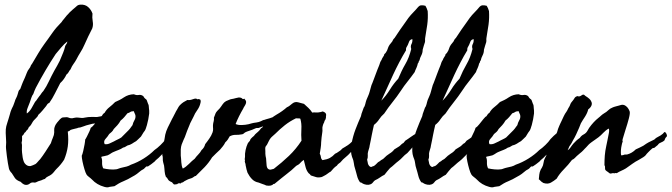

<svg xmlns="http://www.w3.org/2000/svg" viewBox="-20 -762 2869 820"><path d="M269.5 -200.2Q273.4 -164.1 269.5 -136.2Q265.6 -108.4 253.9 -80.1Q240.2 -58.6 221.7 -41Q218.8 -38.1 216.1 -34.9Q213.4 -31.7 210.9 -28.3Q206.1 -22 199.2 -16.6Q194.3 -12.7 184.6 -8.3Q177.2 -4.9 171.9 2Q168 2.9 164.6 4.4Q161.1 5.9 157.2 7.8Q147.5 10.3 143.1 12.2L133.8 16.6Q129.4 18.6 125 17.6Q121.6 16.6 116.2 17.6Q111.8 18.1 107.9 21.5Q104.5 24.4 99.6 26.4Q89.8 29.3 82 25.4Q74.2 21.5 68.4 14.6Q49.8 7.8 43.5 -2Q37.1 -11.7 30.3 -22.5Q20.5 -32.2 18.1 -42.5Q15.6 -52.7 13.7 -65.4Q11.2 -80.6 9.3 -95.7Q7.3 -110.8 5.9 -126Q4.9 -134.8 5.9 -144.5Q6.8 -154.3 5.9 -164.1Q4.9 -177.7 4.4 -194.3Q3.9 -210.9 6.8 -222.7Q9.3 -232.9 11.7 -239.3Q14.2 -246.1 16.6 -254.9Q20.5 -267.1 22.5 -274.9Q24.4 -283.7 28.3 -293Q29.3 -295.4 30.3 -297.6Q31.2 -299.8 32.2 -301.8Q33.2 -303.7 34.2 -305.7Q35.2 -307.6 36.1 -309.6Q37.6 -313 39.6 -318.8Q41.5 -324.7 43 -328.1Q44.9 -335.9 49.3 -343.8Q53.2 -351.1 55.7 -360.4Q57.6 -367.2 59.1 -372.1Q60.5 -377 66.4 -381.8L73.7 -401.4Q75.7 -406.2 77.6 -411.1Q79.6 -416 82 -420.9Q84.5 -425.8 86.4 -430.7Q88.4 -435.5 90.3 -440.4Q92.3 -445.3 94.2 -450.2Q96.2 -455.1 98.6 -460Q107.4 -472.2 108.9 -475.1L112.3 -483.4Q115.2 -487.3 117.2 -490.2Q119.1 -493.2 120.1 -495.1L143.6 -534.7Q149.4 -544.4 155.8 -554.2Q162.1 -564 168.9 -573.2Q177.7 -585.4 186.5 -597.4Q195.3 -609.4 203.6 -621.6Q219.2 -644 243.2 -668Q246.6 -673.8 252.9 -680.7Q258.8 -687.5 264.6 -695.3Q268.1 -698.7 271.2 -702.1Q274.4 -705.6 277.3 -709Q282.7 -714.8 290 -720.7Q296.4 -726.1 301 -730Q305.7 -733.9 308.1 -736.3Q313.5 -741.7 324.2 -742.2Q343.8 -743.2 356.4 -731.9Q369.1 -720.7 375 -704.1Q373 -687 376 -670.9Q378.9 -654.8 374 -640.6Q365.2 -624 356.9 -606.4Q348.6 -588.9 340.8 -571.3Q333 -553.2 323.2 -538.1Q318.8 -531.2 314.7 -523.9Q310.5 -516.6 306.6 -508.8Q300.8 -498 293.5 -488.3Q287.1 -480 281.2 -465.8Q276.4 -460.9 273.4 -454.6Q271 -449.2 263.7 -443.4Q254.4 -422.9 237.3 -407.2L214.8 -363.3Q209.5 -352.5 203.4 -342.3Q197.3 -332 190.4 -322.3Q185.5 -321.3 182.6 -317.4Q179.7 -313.5 176.8 -308.6Q168.9 -298.8 161.1 -289.6Q153.3 -280.3 143.6 -271.5Q141.1 -263.7 132.3 -255.9Q123 -247.1 120.1 -242.2Q118.7 -240.2 116.7 -236.3Q114.7 -232.4 113.3 -230.5Q110.4 -225.6 107.9 -223.6Q105.5 -221.7 102.5 -217.8Q99.6 -210 97.7 -208.5Q96.2 -207.5 93.8 -205.1Q87.9 -196.3 86.9 -196.3Q85.9 -196.3 85 -195.3Q79.1 -184.1 77.1 -183.6Q75.2 -183.1 74.2 -180.7Q74.7 -167 74.2 -162.1Q73.7 -159.7 73.2 -157.2Q72.8 -154.8 72.3 -152.3Q74.7 -143.6 73.7 -132.3Q73.2 -127 73.5 -121.3Q73.7 -115.7 74.2 -110.4Q75.2 -99.6 76.7 -90.3Q78.1 -81.1 81.1 -73.2Q84 -64.5 91.8 -58.1Q99.6 -51.8 110.4 -52.7Q114.3 -53.7 121.1 -56.6Q127.9 -59.6 131.8 -61.5Q134.3 -63.5 136.7 -65.9Q139.2 -68.4 141.6 -71.3Q144 -74.2 146.5 -76.9Q148.9 -79.6 151.4 -82Q162.1 -95.7 174.8 -115.2L197.3 -150.4Q199.7 -158.2 201.7 -163.6Q203.6 -168.9 205.1 -171.9Q207.5 -176.8 210 -185.5Q212.4 -196.8 211.4 -206.1Q210.9 -214.8 214.8 -223.6Q216.8 -229.5 224.1 -238.8Q231.4 -248 236.3 -252.9Q245.1 -260.7 247.1 -260.3Q248.5 -259.8 251 -260.7Q267.1 -262.7 272.5 -259.8Q277.8 -256.8 288.1 -256.8Q291 -257.3 293.9 -258.1Q296.9 -258.8 300.3 -259.3Q306.2 -260.7 313.5 -259.8Q321.3 -258.8 328.1 -258.3Q335 -257.8 342.8 -259.8Q355.5 -262.7 374 -262.7Q377 -262.7 380.4 -262.7Q383.8 -262.7 387.2 -262.2Q394.5 -261.7 402.3 -263.7Q411.1 -264.6 419.9 -268.1Q428.7 -271.5 436.5 -269.5Q443.4 -268.6 446.8 -261.7Q450.2 -254.9 449.2 -247.1Q448.2 -242.2 444.3 -234.9Q440.4 -227.5 436.5 -226.6Q428.7 -228.5 427.7 -227.5Q426.8 -226.6 424.8 -226.6Q418.9 -227.1 412.6 -230L401.4 -234.4Q387.7 -236.3 374.5 -233.4Q361.3 -230.5 348.6 -226.6L336.4 -222.2Q333 -221.2 329.8 -220Q326.7 -218.8 323.2 -217.8Q319.3 -216.8 316.9 -216.8Q313 -216.8 310.5 -214.8Q304.2 -212.9 298.3 -211.9Q293 -210.9 287.1 -209Q279.3 -207 278.3 -204.6Q277.8 -202.6 269.5 -200.2ZM217.8 -531.2Q195.3 -497.1 174.3 -461.4Q153.3 -425.8 132.8 -386.7Q129.9 -380.9 127.4 -374.5Q125 -368.2 122.1 -360.4Q117.2 -354.5 113.8 -344.2Q110.4 -334 107.4 -325.2Q105 -318.8 102.5 -312.7Q100.1 -306.6 97.7 -300.3Q92.8 -288.1 94.7 -277.3Q106 -285.2 114.3 -299.3L129.9 -327.1Q135.7 -333 138.7 -338.4Q142.1 -344.2 147.5 -350.6Q152.8 -356.4 156.2 -362.3Q159.7 -367.7 165 -373Q178.7 -392.6 189 -415Q194.3 -426.3 200 -437.5Q205.6 -448.7 211.9 -460Q217.3 -470.2 224.1 -481.4Q229.5 -490.7 235.4 -502.9L245.6 -527.3Q248 -533.2 250.5 -539.3Q252.9 -545.4 254.9 -551.8Q257.8 -566.9 262.2 -571.8Q267.1 -577.1 267.6 -585Q253.4 -573.7 241.2 -559.1Z M367.2 -215.8Q373.5 -219.2 382.8 -230.7Q392.1 -242.2 400.9 -253.2Q409.7 -264.2 414.1 -265.6Q417 -270.5 419.4 -273.9Q421.9 -277.3 426.8 -280.3Q434.6 -294.4 447.3 -304.2Q460.4 -314.5 471.7 -326.2Q481 -330.1 490.5 -335Q500 -339.8 509.3 -346.2Q528.3 -358.9 551.8 -359.4Q562.5 -354.5 572.8 -356.4Q582.5 -358.4 591.8 -351.6Q597.2 -342.3 600.6 -340.3Q604 -338.4 606.4 -335Q610.4 -322.8 612.3 -318.8Q614.7 -314.9 615.2 -310.5Q615.7 -303.2 616.2 -298.1Q616.7 -293 617.2 -289.6Q617.7 -283.2 617.2 -277.3Q614.3 -252.4 607.4 -227.5Q606.4 -224.6 605.5 -221.7Q604.5 -218.8 603.5 -215.3Q601.6 -209 598.6 -204.1Q591.3 -194.8 588.4 -189Q584 -181.2 582 -178.7Q576.2 -172.9 571 -168Q565.9 -163.1 561.5 -159.2Q557.1 -156.7 552.7 -154.1Q548.3 -151.4 543.9 -148.4Q535.6 -143.1 524.4 -140.6L515.6 -135.3Q511.2 -132.3 505.9 -131.8Q497.1 -125.5 486.3 -121.6Q481.4 -119.6 476.3 -117.7Q471.2 -115.7 465.8 -113.3Q458.5 -110.4 453.1 -106.4Q447.8 -102.5 439.5 -98.6Q435.1 -97.2 425.3 -95.2Q416 -93.8 412.1 -91.8Q417 -82 416 -67.4Q415.5 -53.7 420.9 -43Q433.6 -40 448.7 -38.6Q463.9 -37.1 477.5 -39.1Q480 -39.6 482.7 -40.5Q485.4 -41.5 488.3 -42.5Q491.2 -43.5 494.1 -44.4Q497.1 -45.4 500 -45.9Q510.7 -47.9 521 -50.8Q531.2 -53.7 539.1 -58.6Q567.4 -68.4 593.8 -85Q620.1 -101.6 639.6 -121.1Q651.4 -128.9 665.5 -142.6Q679.7 -156.2 687.5 -168Q702.1 -183.6 713.4 -192.4Q724.6 -201.2 734.4 -200.2Q742.2 -200.2 749.5 -190.9Q756.8 -181.6 748 -170.9Q738.8 -165 727.5 -153.3Q716.8 -141.6 705.1 -136.7Q696.8 -131.3 683.1 -115.2Q669.9 -100.1 661.1 -91.8Q659.2 -89.8 656.7 -87.4Q654.3 -85 650.9 -82.5Q644.5 -77.6 640.6 -72.3Q625.5 -59.6 611.3 -50.8Q606 -52.7 602.5 -48.8Q598.1 -43.5 594.7 -41Q593.3 -40 591.8 -39.1Q590.3 -38.1 588.4 -37.1Q586.4 -36.1 585 -35.2Q583.5 -34.2 582 -33.2Q574.2 -26.4 564.9 -19.5Q555.7 -12.7 545.9 -7.8Q536.1 -2 526.4 3.2Q516.6 8.3 506.8 12.2Q497.1 16.1 487.5 21.5Q478 26.9 468.8 33.2L458 34.7Q455.6 35.2 453.1 35.4Q450.7 35.6 448.2 36.1Q442.9 38.1 438 38.1Q433.1 38.1 425.8 36.1Q393.6 27.3 373 4.9Q370.1 2 366.9 -0.7Q363.8 -3.4 360.4 -5.9Q352.5 -11.7 349.6 -16.6Q345.2 -23.9 340.6 -39.6Q335.9 -55.2 332.5 -71.5Q329.1 -87.9 329.1 -96.7Q332 -102.5 335.4 -116.9Q338.9 -131.3 341.3 -145.8Q343.8 -160.2 343.8 -166Q345.7 -168 351.3 -179Q356.9 -189.9 362.1 -201.4Q367.2 -212.9 367.2 -215.8ZM524.4 -278.3Q517.6 -269.5 510.7 -261.7Q503.9 -253.9 495.1 -247.1Q489.3 -236.3 481.4 -227.5Q473.6 -218.8 465.8 -210.9Q461.9 -203.1 457 -198.7Q452.1 -194.3 446.3 -189.5Q439.9 -178.7 430.7 -168.9Q421.4 -159.2 426.8 -146.5Q437.5 -144.5 448.2 -149.4Q459 -154.3 466.8 -158.2Q470.7 -160.6 474.9 -162.6Q479 -164.6 482.9 -166.5Q486.8 -168.5 490.7 -170.4Q494.6 -172.4 498 -174.8L523.4 -200.2Q529.3 -205.6 535.2 -212.9Q537.6 -216.3 540.3 -220Q543 -223.6 545.9 -227.5Q548.3 -238.3 553.7 -247.6Q559.6 -257.3 558.6 -267.6Q558.1 -272 555.2 -277.8Q552.2 -283.7 551.8 -287.1Q541.5 -287.1 536.6 -283.7Q534.2 -281.7 531 -280.5Q527.8 -279.3 524.4 -278.3Z M822.3 -337.9Q830.1 -339.8 831.1 -338.4Q832 -336.9 835 -336.9Q838.9 -331.5 835.9 -321.3Q832.5 -305.7 822.3 -291.5Q812 -277.3 806.6 -263.7Q803.2 -256.8 800.5 -251.7Q797.9 -246.6 795.9 -242.7Q793.9 -239.3 792.2 -235.4Q790.5 -231.4 789.1 -227.5Q784.2 -216.8 779.3 -203.6Q774.4 -190.4 769.5 -176.8L763.7 -164.1Q758.8 -153.3 755.9 -145Q752.9 -136.7 752 -124V-97.7Q752.9 -90.8 753.4 -83.5Q753.9 -76.2 754.4 -68.4Q755.4 -52.2 760.7 -42Q772.9 -47.9 787.1 -62Q793.9 -68.8 800 -74.5Q806.2 -80.1 811.5 -84Q818.4 -93.8 826.7 -102.1Q835.4 -110.8 840.8 -121.1Q852.5 -130.9 856.4 -146.5Q861.3 -151.9 865.7 -158.7Q868.2 -162.1 870.4 -165.3Q872.6 -168.5 875 -171.9Q882.3 -182.1 887.7 -196.3Q890.6 -204.6 890.1 -211.9Q889.6 -215.8 889.6 -219.7Q889.6 -223.6 889.6 -227.5Q890.1 -235.8 892.6 -244.1Q894.5 -251 893.6 -259.8Q895 -262.2 897 -268.1Q898.9 -273.9 900.4 -277.3Q902.3 -282.2 907.7 -288.1Q913.1 -293.9 918 -298.8Q921.4 -303.2 924.6 -307.6Q927.7 -312 930.7 -316.4Q936 -324.7 945.3 -330.1L957 -335Q964.4 -338.4 968.8 -338.9Q976.1 -339.8 988.3 -343.3Q1001 -347.2 1007.8 -344.7Q1011.7 -344.2 1015.1 -340.3Q1018.6 -337.4 1023.4 -340.8Q1031.2 -332.5 1031.2 -326.2Q1031.2 -320.3 1027.3 -313.5Q1021 -304.2 1020.5 -302.2Q1020 -301.3 1019.5 -300Q1019 -298.8 1018.6 -297.9Q1009.8 -283.2 1001 -265.6Q992.2 -248 986.3 -232.4Q996.1 -227.5 1012.2 -228Q1028.3 -228.5 1041 -231.4Q1043 -231.9 1044.7 -232.4Q1046.4 -232.9 1048.3 -233.4Q1050.3 -233.9 1052 -234.4Q1053.7 -234.9 1055.7 -235.4Q1062 -237.3 1074.7 -238.8Q1085 -240.2 1093.8 -244.1Q1105 -250 1107.4 -250Q1110.8 -250 1114.3 -252Q1123.5 -254.4 1131.3 -256.8Q1139.2 -259.3 1145.5 -261.7Q1148.9 -262.7 1152.3 -263.9Q1155.8 -265.1 1159.2 -267.1Q1166 -271 1171.9 -268.6Q1173.8 -266.6 1173.3 -261.7Q1172.9 -257.3 1175.8 -252Q1168 -245.6 1164.1 -246.1Q1156.2 -242.2 1147.9 -238.8Q1139.6 -235.4 1130.4 -231.9L1095.7 -219.7Q1084 -214.4 1080.1 -215.3Q1076.7 -216.3 1071.3 -213.9Q1055.2 -206.5 1043.5 -203.1Q1033.7 -200.2 1026.4 -196.3Q1022.5 -193.4 1021 -191.9Q1018.6 -189.5 1014.6 -188.5Q998 -185.5 986.3 -186Q974.1 -186.5 960.9 -179.7Q958 -173.8 953.1 -166.5Q948.2 -159.2 942.4 -154.3Q937.5 -144.5 932.1 -137.7Q926.8 -130.9 919.9 -123Q911.1 -115.2 902.3 -106.4Q893.6 -97.7 885.7 -89.8Q872.1 -67.4 854 -48.3Q835.9 -29.3 816.4 -10.7Q811.5 -10.3 807.1 -6.3Q803.7 -3.4 797.9 -1Q791.5 1 787.8 2.2Q784.2 3.4 783.2 3.9Q781.2 4.4 777.3 6.8Q770.5 9.8 767.1 12.2Q764.2 14.2 762.7 15.6Q760.3 17.6 756.8 17.6Q754.4 17.6 752 21.5Q739.7 19 737.3 24.4Q733.4 24.4 729.5 25.4Q726.6 26.4 722.7 25.4Q719.7 22.9 718.3 21Q716.3 18.1 714.8 16.6Q700.2 10.7 697.3 3.9Q693.8 -3.4 688.5 -6.8Q684.1 -17.1 683.1 -30.3Q682.6 -36.1 682.1 -42.2Q681.6 -48.3 680.7 -54.7Q680.2 -56.6 679.7 -58.3Q679.2 -60.1 678.7 -62Q678.2 -64 677.7 -65.7Q677.2 -67.4 676.8 -69.3Q674.8 -77.1 675.3 -85Q675.8 -92.3 672.9 -100.6Q677.7 -116.2 673.8 -130.9Q675.8 -137.7 678.7 -148.9Q681.6 -160.2 682.6 -168Q685.1 -188.5 690.2 -202.1Q695.3 -215.8 706.1 -236.3Q710 -245.1 714.8 -253.9Q717.3 -258.3 719.7 -262.9Q722.2 -267.6 724.6 -272.5Q727.1 -277.3 728.8 -280.5Q730.5 -283.7 731 -285.2Q732.9 -288.6 737.3 -295.9L742.2 -304.7Q745.1 -309.6 749 -313.5Q756.8 -321.3 763.7 -325.7Q770.5 -330.1 780.3 -335Q789.6 -333 804.2 -338.4Q818.8 -343.8 822.3 -337.9Z M1373 -271.5 1372.1 -263.7Q1373 -260.3 1370.1 -252Q1365.2 -246.1 1364.3 -239.3Q1362.3 -235.4 1360.8 -232.4Q1359.4 -229.5 1358.4 -224.6Q1356.4 -218.8 1356.9 -210.9Q1357.4 -207 1357.2 -203.4Q1356.9 -199.7 1356.4 -196.3Q1354.5 -185.5 1353.5 -175.3Q1352.5 -165 1351.6 -154.3Q1351.6 -143.6 1349.6 -129.9Q1347.7 -116.2 1345.7 -105.5Q1350.1 -97.7 1350.6 -90.8Q1351.1 -83.5 1357.4 -78.1Q1377 -81.1 1388.7 -87.4Q1400.4 -93.8 1411.1 -105.5Q1418.9 -108.9 1423.3 -112.3Q1427.2 -115.7 1434.6 -120.1L1442.4 -127.9Q1454.1 -134.3 1455.6 -135.7Q1456.5 -136.7 1458.3 -137.7Q1460 -138.7 1461.9 -139.6Q1478.5 -150.4 1487.3 -162.1Q1494.6 -168 1499.5 -174.3Q1503.4 -179.7 1514.6 -184.6Q1521 -192.4 1528.8 -197.8Q1536.6 -203.1 1543 -210.9Q1548.3 -210.9 1550.8 -209Q1552.2 -208 1554 -207Q1555.7 -206.1 1557.6 -205.1Q1560.5 -197.3 1558.6 -189Q1556.6 -180.7 1551.8 -173.8Q1546.9 -167.5 1546.9 -166Q1546.9 -165 1545.9 -164.1Q1543 -160.6 1538.6 -156.7Q1534.2 -153.3 1531.2 -149.4Q1526.4 -140.6 1523.4 -140.6Q1520.5 -140.6 1518.6 -138.7Q1509.8 -133.3 1506.3 -130.9Q1502.4 -127.4 1495.1 -123Q1484.9 -117.7 1482.4 -115.2Q1480 -112.8 1478.5 -112.3Q1466.8 -99.1 1455.6 -90.3Q1445.3 -82.5 1433.6 -68.4Q1429.7 -65.4 1425.8 -62.5Q1421.9 -59.6 1418.9 -54.7Q1410.2 -48.8 1404.8 -43Q1399.4 -37.1 1392.6 -29.3Q1386.7 -26.4 1379.9 -21Q1371.6 -14.6 1365.2 -11.7Q1362.8 -10.3 1356.9 -7.3Q1352.1 -4.9 1347.7 -4.9Q1336.4 -2.9 1326.2 -6.8Q1316.9 -10.3 1307.6 -12.7Q1303.7 -18.6 1297.9 -22.5Q1289.1 -33.2 1285.2 -47.9Q1281.2 -62.5 1277.3 -79.1Q1268.6 -73.2 1262.7 -66.4Q1256.8 -59.1 1245.1 -53.7Q1235.4 -44.4 1225.1 -35.4Q1214.8 -26.4 1203.6 -18.1Q1192.9 -9.8 1181.6 -0.7Q1170.4 8.3 1159.2 17.6Q1151.4 25.4 1148.4 23.4Q1139.6 34.2 1117.2 30.3Q1109.4 26.4 1099.6 23.4Q1092.8 21.5 1084 17.6Q1067.4 14.6 1056.2 2.9Q1044.9 -8.8 1037.1 -24.4Q1034.2 -32.7 1032.7 -39.1Q1032.2 -42.5 1031.2 -46.4Q1030.3 -50.3 1029.3 -54.7Q1028.8 -63 1026.4 -67.9Q1024.4 -73.2 1026.4 -78.1Q1024.4 -80.6 1025.4 -84.5Q1026.4 -89.4 1026.4 -91.8Q1025.4 -105.5 1028.8 -121.1Q1032.2 -136.7 1038.1 -149.4Q1041 -154.3 1045.9 -159.2Q1048.3 -162.1 1048.8 -165Q1049.3 -167.5 1051.8 -169.9Q1054.2 -172.9 1057.6 -175.8Q1062.5 -179.7 1064.5 -181.6Q1066.9 -185.1 1069.6 -188.2Q1072.3 -191.4 1075.7 -193.8Q1079.1 -196.3 1082 -199.2Q1085 -202.1 1087.9 -205.1Q1091.3 -208.5 1093.3 -211.9Q1095.7 -215.8 1100.6 -217.8Q1104.5 -224.6 1109.4 -229Q1114.3 -233.4 1120.1 -238.3Q1136.7 -258.3 1161.1 -272.5Q1186 -286.6 1205.1 -303.7Q1211.9 -306.6 1216.8 -310.5Q1221.7 -314.5 1226.6 -318.4Q1238.8 -329.1 1252.9 -325.2L1278.3 -318.4Q1288.1 -309.6 1297.4 -300.8Q1306.6 -292 1313.5 -281.2Q1316.9 -281.7 1320.8 -282Q1324.7 -282.2 1329.1 -281.7Q1337.9 -280.8 1347.7 -283.2Q1350.6 -283.2 1353.5 -284.7Q1356.4 -286.1 1358.4 -286.1Q1373 -281.2 1373 -271.5ZM1244.1 -256.8Q1217.8 -244.1 1196.3 -227.1Q1174.8 -210 1155.3 -190.4Q1152.8 -188 1150.1 -185.8Q1147.5 -183.6 1145 -181.2Q1142.6 -179.2 1140.1 -176.8Q1137.7 -174.3 1135.7 -171.9Q1131.8 -167 1128.4 -160.2Q1125 -153.3 1122.1 -147.5Q1121.1 -145.5 1120.1 -143.8Q1119.1 -142.1 1118.2 -141.1Q1117.2 -140.1 1116.2 -138.7Q1115.2 -137.2 1114.3 -135.7Q1112.3 -130.9 1112.8 -126Q1113.3 -122.6 1113.3 -115.2V-105.5Q1113.3 -102.5 1114.3 -95.7Q1117.2 -85 1117.2 -74.2Q1117.2 -66.4 1118.7 -55.2Q1120.1 -43.9 1126 -40Q1132.3 -36.1 1138.2 -38.1Q1145 -40.5 1149.4 -41Q1183.6 -67.4 1213.9 -96.2Q1244.1 -125 1267.6 -161.1Q1265.6 -185.1 1267.1 -210.4Q1268.6 -234.4 1262.7 -254.9Q1258.8 -257.3 1253.4 -256.3Q1249.5 -255.9 1244.1 -256.8Z M1793.9 -230.5Q1803.7 -228 1808.1 -223.6Q1811.5 -220.2 1811.5 -215.8Q1803.7 -205.1 1802.2 -201.7Q1800.8 -198.2 1795.9 -196.3Q1789.6 -186.5 1782.5 -178Q1775.4 -169.4 1767.1 -161.6Q1752 -147 1737.3 -127.9Q1731 -121.6 1728.5 -118.2Q1726.1 -114.7 1719.7 -108.4Q1708 -100.1 1700.2 -91.3Q1695.8 -86.4 1691.2 -82.3Q1686.5 -78.1 1681.6 -74.2Q1679.2 -72.3 1677 -70.6Q1674.8 -68.8 1672.4 -66.9Q1670.4 -64.9 1668 -63Q1665.5 -61 1663.1 -58.6Q1659.2 -54.7 1654.3 -50.8Q1652.3 -49.3 1650.1 -47.6Q1647.9 -45.9 1645.5 -43.9Q1639.6 -37.1 1633.8 -30.3Q1627.9 -23.4 1622.1 -15.6Q1611.8 -10.7 1602.5 -3.9Q1593.8 2.4 1582 7.8Q1577.1 10.7 1572.8 17.1Q1568.8 22.9 1561.5 25.4Q1553.7 28.3 1544.9 26.9Q1536.1 25.4 1530.3 22.5Q1523.9 18.1 1522.5 17.6Q1518.6 16.6 1517.6 16.6Q1508.3 3.4 1504.9 -11.2Q1502.9 -19 1500.7 -26.9Q1498.5 -34.7 1496.1 -43Q1494.1 -47.9 1493.2 -53.2Q1492.2 -58.6 1491.2 -65.4L1489.7 -73.2Q1489.3 -75.2 1488.8 -77.4Q1488.3 -79.6 1487.3 -82Q1485.4 -86.9 1483.4 -92.3Q1481.4 -97.7 1480.5 -103.5Q1478.5 -115.2 1479 -126.5Q1479.5 -137.7 1481.4 -148.4Q1487.3 -180.7 1498.5 -210Q1509.8 -239.3 1521.5 -265.6Q1523.9 -277.8 1526.9 -284.2Q1529.8 -290.5 1533.2 -301.8Q1537.6 -307.1 1540 -317.4Q1541 -321.8 1542.2 -326.2Q1543.5 -330.6 1544.9 -335Q1546.4 -338.9 1548.3 -343Q1550.3 -347.2 1552.2 -352.1Q1556.2 -360.8 1558.6 -370.1Q1562 -381.3 1564 -389.6Q1564.9 -394.5 1566.7 -398.9Q1568.4 -403.3 1570.3 -407.2Q1574.2 -417.5 1577.9 -427.2Q1581.5 -437 1585 -446.3Q1588.4 -455.6 1592 -464.8Q1595.7 -474.1 1599.6 -483.4Q1600.6 -486.3 1601.6 -489.3Q1602.5 -492.2 1603.5 -495.1Q1605.5 -500.5 1609.4 -505.9Q1611.8 -512.7 1614.3 -516.1Q1618.2 -522 1620.1 -525.4Q1620.1 -530.8 1623.5 -532.7Q1626 -534.2 1628.9 -539.1Q1634.3 -547.4 1636.2 -554.7Q1638.2 -562 1643.6 -570.3L1655.3 -585Q1656.2 -586.9 1657.2 -588.9Q1658.2 -590.8 1659.2 -592.8Q1661.6 -596.7 1665 -599.6Q1676.3 -617.2 1688.5 -634.8L1714.8 -671.9Q1723.6 -685.5 1734.4 -697.8Q1745.1 -710 1756.8 -721.7Q1760.7 -726.6 1766.1 -732.4Q1771.5 -738.3 1777.3 -739.3Q1786.6 -740.2 1796.9 -737.3Q1799.8 -732.4 1802.2 -727.1Q1804.7 -721.7 1806.6 -714.8Q1808.6 -684.6 1804.7 -656.2Q1800.8 -627.9 1795.9 -600.6Q1794.9 -594.2 1795.4 -591.3Q1795.9 -588.4 1794.9 -582Q1793 -576.2 1790 -566.9Q1787.1 -557.6 1785.2 -549.8Q1785.2 -536.6 1779.3 -525.4Q1773.4 -514.6 1771.5 -503.9Q1768.6 -502 1768.1 -497.6Q1767.6 -493.2 1764.6 -491.2Q1762.2 -480 1758.3 -471.7Q1753.9 -462.9 1751 -454.1Q1743.7 -443.8 1736.3 -434.1Q1729 -424.3 1721.2 -414.6Q1713.4 -405.3 1706.3 -395.3Q1699.2 -385.3 1692.4 -375Q1675.3 -349.1 1656.7 -326.2Q1638.2 -303.2 1621.1 -277.3Q1607.4 -265.1 1599.6 -252.9Q1591.3 -239.7 1577.1 -228.5Q1574.7 -218.8 1572.5 -208Q1570.3 -197.3 1567.9 -186Q1565.9 -174.8 1563.5 -163.1Q1561 -151.4 1558.6 -139.6Q1558.1 -133.3 1555.7 -126.5Q1554.7 -123 1553.7 -119.9Q1552.7 -116.7 1551.8 -113.3Q1549.8 -106.4 1550.8 -96.7Q1551.3 -87.9 1547.9 -80.1Q1549.3 -76.2 1550.3 -68.8Q1550.8 -62.5 1553.7 -57.6Q1559.1 -48.8 1565.4 -48.8Q1572.8 -52.7 1573.2 -52.2Q1573.7 -51.8 1576.2 -52.7Q1581.1 -55.7 1585.9 -60.5Q1590.8 -65.4 1594.7 -69.3Q1600.1 -71.8 1602.1 -73.7Q1603.5 -75.2 1607.4 -78.1Q1610.4 -80.1 1612.8 -81.1Q1615.2 -82 1617.2 -84Q1631.3 -98.6 1643.6 -106Q1656.2 -113.3 1664.1 -124L1681.6 -134.8Q1687 -137.7 1691.9 -143.1Q1696.3 -148.4 1703.1 -151.4Q1706.1 -155.3 1707 -156.2Q1708 -157.2 1710.9 -161.1Q1716.8 -165 1722.7 -168.9Q1728.5 -172.9 1733.9 -176.8Q1739.3 -180.7 1745.4 -184.6Q1751.5 -188.5 1757.8 -192.4Q1759.8 -197.3 1764.2 -200.2Q1768.6 -203.1 1771.5 -206.1Q1774.4 -209 1776.4 -212.4Q1778.8 -216.3 1783.2 -216.8Q1783.7 -221.2 1787.6 -223.6Q1791.5 -226.1 1793.9 -230.5ZM1741.2 -594.7H1740.2Q1731.4 -592.8 1728 -585.9Q1724.6 -579.1 1721.7 -570.3Q1719.7 -566.4 1718 -563.5Q1716.3 -560.5 1715.3 -558.6Q1713.4 -555.2 1713.9 -546.9Q1698.7 -522 1685.1 -495.8Q1671.4 -469.7 1658.7 -442.4Q1646.5 -415 1633.8 -387.5Q1621.1 -359.9 1608.4 -332Q1628.4 -352.1 1645 -378.9Q1653.3 -392.6 1662.4 -404.3Q1671.4 -416 1680.7 -425.8Q1687.5 -442.4 1695.1 -458Q1702.6 -473.6 1710.9 -487.8Q1727.1 -515.1 1736.3 -552.7Q1732.4 -564.9 1737.3 -573.7Q1742.2 -582.5 1741.2 -594.7Z M2055.7 -230.5Q2065.4 -228 2069.8 -223.6Q2073.2 -220.2 2073.2 -215.8Q2065.4 -205.1 2064 -201.7Q2062.5 -198.2 2057.6 -196.3Q2051.3 -186.5 2044.2 -178Q2037.1 -169.4 2028.8 -161.6Q2013.7 -147 1999 -127.9Q1992.7 -121.6 1990.2 -118.2Q1987.8 -114.7 1981.4 -108.4Q1969.7 -100.1 1961.9 -91.3Q1957.5 -86.4 1952.9 -82.3Q1948.2 -78.1 1943.4 -74.2Q1940.9 -72.3 1938.7 -70.6Q1936.5 -68.8 1934.1 -66.9Q1932.1 -64.9 1929.7 -63Q1927.2 -61 1924.8 -58.6Q1920.9 -54.7 1916 -50.8Q1914.1 -49.3 1911.9 -47.6Q1909.7 -45.9 1907.2 -43.9Q1901.4 -37.1 1895.5 -30.3Q1889.6 -23.4 1883.8 -15.6Q1873.5 -10.7 1864.3 -3.9Q1855.5 2.4 1843.8 7.8Q1838.9 10.7 1834.5 17.1Q1830.6 22.9 1823.2 25.4Q1815.4 28.3 1806.6 26.9Q1797.9 25.4 1792 22.5Q1785.6 18.1 1784.2 17.6Q1780.3 16.6 1779.3 16.6Q1770 3.4 1766.6 -11.2Q1764.6 -19 1762.5 -26.9Q1760.3 -34.7 1757.8 -43Q1755.9 -47.9 1754.9 -53.2Q1753.9 -58.6 1752.9 -65.4L1751.5 -73.2Q1751 -75.2 1750.5 -77.4Q1750 -79.6 1749 -82Q1747.1 -86.9 1745.1 -92.3Q1743.2 -97.7 1742.2 -103.5Q1740.2 -115.2 1740.7 -126.5Q1741.2 -137.7 1743.2 -148.4Q1749 -180.7 1760.3 -210Q1771.5 -239.3 1783.2 -265.6Q1785.6 -277.8 1788.6 -284.2Q1791.5 -290.5 1794.9 -301.8Q1799.3 -307.1 1801.8 -317.4Q1802.7 -321.8 1804 -326.2Q1805.2 -330.6 1806.6 -335Q1808.1 -338.9 1810.1 -343Q1812 -347.2 1814 -352.1Q1817.9 -360.8 1820.3 -370.1Q1823.7 -381.3 1825.7 -389.6Q1826.7 -394.5 1828.4 -398.9Q1830.1 -403.3 1832 -407.2Q1835.9 -417.5 1839.6 -427.2Q1843.3 -437 1846.7 -446.3Q1850.1 -455.6 1853.8 -464.8Q1857.4 -474.1 1861.3 -483.4Q1862.3 -486.3 1863.3 -489.3Q1864.3 -492.2 1865.2 -495.1Q1867.2 -500.5 1871.1 -505.9Q1873.5 -512.7 1876 -516.1Q1879.9 -522 1881.8 -525.4Q1881.8 -530.8 1885.3 -532.7Q1887.7 -534.2 1890.6 -539.1Q1896 -547.4 1897.9 -554.7Q1899.9 -562 1905.3 -570.3L1917 -585Q1918 -586.9 1918.9 -588.9Q1919.9 -590.8 1920.9 -592.8Q1923.3 -596.7 1926.8 -599.6Q1938 -617.2 1950.2 -634.8L1976.6 -671.9Q1985.4 -685.5 1996.1 -697.8Q2006.8 -710 2018.6 -721.7Q2022.5 -726.6 2027.8 -732.4Q2033.2 -738.3 2039.1 -739.3Q2048.3 -740.2 2058.6 -737.3Q2061.5 -732.4 2064 -727.1Q2066.4 -721.7 2068.4 -714.8Q2070.3 -684.6 2066.4 -656.2Q2062.5 -627.9 2057.6 -600.6Q2056.6 -594.2 2057.1 -591.3Q2057.6 -588.4 2056.6 -582Q2054.7 -576.2 2051.8 -566.9Q2048.8 -557.6 2046.9 -549.8Q2046.9 -536.6 2041 -525.4Q2035.2 -514.6 2033.2 -503.9Q2030.3 -502 2029.8 -497.6Q2029.3 -493.2 2026.4 -491.2Q2023.9 -480 2020 -471.7Q2015.6 -462.9 2012.7 -454.1Q2005.4 -443.8 1998 -434.1Q1990.7 -424.3 1982.9 -414.6Q1975.1 -405.3 1968 -395.3Q1960.9 -385.3 1954.1 -375Q1937 -349.1 1918.5 -326.2Q1899.9 -303.2 1882.8 -277.3Q1869.1 -265.1 1861.3 -252.9Q1853 -239.7 1838.9 -228.5Q1836.4 -218.8 1834.2 -208Q1832 -197.3 1829.6 -186Q1827.6 -174.8 1825.2 -163.1Q1822.8 -151.4 1820.3 -139.6Q1819.8 -133.3 1817.4 -126.5Q1816.4 -123 1815.4 -119.9Q1814.5 -116.7 1813.5 -113.3Q1811.5 -106.4 1812.5 -96.7Q1813 -87.9 1809.6 -80.1Q1811 -76.2 1812 -68.8Q1812.5 -62.5 1815.4 -57.6Q1820.8 -48.8 1827.1 -48.8Q1834.5 -52.7 1835 -52.2Q1835.4 -51.8 1837.9 -52.7Q1842.8 -55.7 1847.7 -60.5Q1852.5 -65.4 1856.4 -69.3Q1861.8 -71.8 1863.8 -73.7Q1865.2 -75.2 1869.1 -78.1Q1872.1 -80.1 1874.5 -81.1Q1877 -82 1878.9 -84Q1893.1 -98.6 1905.3 -106Q1918 -113.3 1925.8 -124L1943.4 -134.8Q1948.7 -137.7 1953.6 -143.1Q1958 -148.4 1964.8 -151.4Q1967.8 -155.3 1968.8 -156.2Q1969.7 -157.2 1972.7 -161.1Q1978.5 -165 1984.4 -168.9Q1990.2 -172.9 1995.6 -176.8Q2001 -180.7 2007.1 -184.6Q2013.2 -188.5 2019.5 -192.4Q2021.5 -197.3 2025.9 -200.2Q2030.3 -203.1 2033.2 -206.1Q2036.1 -209 2038.1 -212.4Q2040.5 -216.3 2044.9 -216.8Q2045.4 -221.2 2049.3 -223.6Q2053.2 -226.1 2055.7 -230.5ZM2002.9 -594.7H2002Q1993.2 -592.8 1989.7 -585.9Q1986.3 -579.1 1983.4 -570.3Q1981.4 -566.4 1979.7 -563.5Q1978 -560.5 1977.1 -558.6Q1975.1 -555.2 1975.6 -546.9Q1960.4 -522 1946.8 -495.8Q1933.1 -469.7 1920.4 -442.4Q1908.2 -415 1895.5 -387.5Q1882.8 -359.9 1870.1 -332Q1890.1 -352.1 1906.7 -378.9Q1915 -392.6 1924.1 -404.3Q1933.1 -416 1942.4 -425.8Q1949.2 -442.4 1956.8 -458Q1964.4 -473.6 1972.7 -487.8Q1988.8 -515.1 1998 -552.7Q1994.1 -564.9 1999 -573.7Q2003.9 -582.5 2002.9 -594.7Z M2010.7 -215.8Q2017.1 -219.2 2026.4 -230.7Q2035.6 -242.2 2044.4 -253.2Q2053.2 -264.2 2057.6 -265.6Q2060.5 -270.5 2063 -273.9Q2065.4 -277.3 2070.3 -280.3Q2078.1 -294.4 2090.8 -304.2Q2104 -314.5 2115.2 -326.2Q2124.5 -330.1 2134 -335Q2143.6 -339.8 2152.8 -346.2Q2171.9 -358.9 2195.3 -359.4Q2206.1 -354.5 2216.3 -356.4Q2226.1 -358.4 2235.4 -351.6Q2240.7 -342.3 2244.1 -340.3Q2247.6 -338.4 2250 -335Q2253.9 -322.8 2255.9 -318.8Q2258.3 -314.9 2258.8 -310.5Q2259.3 -303.2 2259.8 -298.1Q2260.3 -293 2260.7 -289.6Q2261.2 -283.2 2260.7 -277.3Q2257.8 -252.4 2251 -227.5Q2250 -224.6 2249 -221.7Q2248 -218.8 2247.1 -215.3Q2245.1 -209 2242.2 -204.1Q2234.9 -194.8 2231.9 -189Q2227.5 -181.2 2225.6 -178.7Q2219.7 -172.9 2214.6 -168Q2209.5 -163.1 2205.1 -159.2Q2200.7 -156.7 2196.3 -154.1Q2191.9 -151.4 2187.5 -148.4Q2179.2 -143.1 2168 -140.6L2159.2 -135.3Q2154.8 -132.3 2149.4 -131.8Q2140.6 -125.5 2129.9 -121.6Q2125 -119.6 2119.9 -117.7Q2114.7 -115.7 2109.4 -113.3Q2102.1 -110.4 2096.7 -106.4Q2091.3 -102.5 2083 -98.6Q2078.6 -97.2 2068.8 -95.2Q2059.6 -93.8 2055.7 -91.8Q2060.5 -82 2059.6 -67.4Q2059.1 -53.7 2064.5 -43Q2077.1 -40 2092.3 -38.6Q2107.4 -37.1 2121.1 -39.1Q2123.5 -39.6 2126.2 -40.5Q2128.9 -41.5 2131.8 -42.5Q2134.8 -43.5 2137.7 -44.4Q2140.6 -45.4 2143.6 -45.9Q2154.3 -47.9 2164.6 -50.8Q2174.8 -53.7 2182.6 -58.6Q2210.9 -68.4 2237.3 -85Q2263.7 -101.6 2283.2 -121.1Q2294.9 -128.9 2309.1 -142.6Q2323.2 -156.2 2331.1 -168Q2345.7 -183.6 2356.9 -192.4Q2368.2 -201.2 2377.9 -200.2Q2385.7 -200.2 2393.1 -190.9Q2400.4 -181.6 2391.6 -170.9Q2382.3 -165 2371.1 -153.3Q2360.4 -141.6 2348.6 -136.7Q2340.3 -131.3 2326.7 -115.2Q2313.5 -100.1 2304.7 -91.8Q2302.7 -89.8 2300.3 -87.4Q2297.9 -85 2294.4 -82.5Q2288.1 -77.6 2284.2 -72.3Q2269 -59.6 2254.9 -50.8Q2249.5 -52.7 2246.1 -48.8Q2241.7 -43.5 2238.3 -41Q2236.8 -40 2235.4 -39.1Q2233.9 -38.1 2231.9 -37.1Q2230 -36.1 2228.5 -35.2Q2227.1 -34.2 2225.6 -33.2Q2217.8 -26.4 2208.5 -19.5Q2199.2 -12.7 2189.5 -7.8Q2179.7 -2 2169.9 3.2Q2160.2 8.3 2150.4 12.2Q2140.6 16.1 2131.1 21.5Q2121.6 26.9 2112.3 33.2L2101.6 34.7Q2099.1 35.2 2096.7 35.4Q2094.2 35.6 2091.8 36.1Q2086.4 38.1 2081.5 38.1Q2076.7 38.1 2069.3 36.1Q2037.1 27.3 2016.6 4.9Q2013.7 2 2010.5 -0.7Q2007.3 -3.4 2003.9 -5.9Q1996.1 -11.7 1993.2 -16.6Q1988.8 -23.9 1984.1 -39.6Q1979.5 -55.2 1976.1 -71.5Q1972.7 -87.9 1972.7 -96.7Q1975.6 -102.5 1979 -116.9Q1982.4 -131.3 1984.9 -145.8Q1987.3 -160.2 1987.3 -166Q1989.3 -168 1994.9 -179Q2000.5 -189.9 2005.6 -201.4Q2010.7 -212.9 2010.7 -215.8ZM2168 -278.3Q2161.1 -269.5 2154.3 -261.7Q2147.5 -253.9 2138.7 -247.1Q2132.8 -236.3 2125 -227.5Q2117.2 -218.8 2109.4 -210.9Q2105.5 -203.1 2100.6 -198.7Q2095.7 -194.3 2089.8 -189.5Q2083.5 -178.7 2074.2 -168.9Q2064.9 -159.2 2070.3 -146.5Q2081.1 -144.5 2091.8 -149.4Q2102.5 -154.3 2110.4 -158.2Q2114.3 -160.6 2118.4 -162.6Q2122.6 -164.6 2126.5 -166.5Q2130.4 -168.5 2134.3 -170.4Q2138.2 -172.4 2141.6 -174.8L2167 -200.2Q2172.9 -205.6 2178.7 -212.9Q2181.2 -216.3 2183.8 -220Q2186.5 -223.6 2189.5 -227.5Q2191.9 -238.3 2197.3 -247.6Q2203.1 -257.3 2202.1 -267.6Q2201.7 -272 2198.7 -277.8Q2195.8 -283.7 2195.3 -287.1Q2185.1 -287.1 2180.2 -283.7Q2177.7 -281.7 2174.6 -280.5Q2171.4 -279.3 2168 -278.3Z M2404.3 -120.1Q2412.1 -125 2417 -132.8Q2419.4 -136.7 2422.4 -140.6Q2425.3 -144.5 2428.7 -148.4Q2441.4 -163.1 2456.1 -172.9Q2462.9 -183.1 2473.1 -188Q2483.4 -193.4 2489.3 -204.1Q2490.7 -206.1 2492.7 -210Q2494.6 -213.9 2496.1 -215.8Q2514.6 -241.7 2536.1 -258.8Q2539.1 -261.2 2542 -263.7Q2544.9 -266.1 2547.4 -268.6Q2551.3 -272.5 2560.5 -278.3Q2564.9 -280.8 2569.3 -283.9Q2573.7 -287.1 2577.6 -291Q2585.4 -298.8 2595.7 -302.7Q2602.1 -305.7 2608.4 -307.1Q2611.3 -308.1 2614.5 -308.8Q2617.7 -309.6 2621.1 -310.5Q2627.9 -312.5 2633.3 -314Q2638.7 -315.4 2645.5 -313.5Q2661.1 -307.1 2668.9 -287.1Q2671.9 -279.8 2665.8 -256.3Q2659.7 -232.9 2651.4 -207.8Q2643.1 -182.6 2639.6 -168.9Q2637.7 -161.6 2638.7 -160.6Q2639.6 -159.7 2639.6 -158.2Q2637.7 -153.3 2636.7 -149.4Q2635.7 -145.5 2634.8 -140.6Q2632.8 -132.8 2631.8 -119.6Q2630.9 -106.4 2632.8 -98.6Q2642.6 -99.1 2644 -100.6Q2645 -101.6 2646.5 -101.6Q2650.4 -102.5 2652.8 -102.1Q2655.3 -101.6 2659.2 -102.5Q2679.2 -107.9 2695.3 -124Q2704.1 -127.9 2712.2 -131.8Q2720.2 -135.7 2727.5 -139.6Q2741.2 -149.4 2749.5 -153.8Q2757.8 -158.2 2774.4 -166Q2780.8 -173.3 2791.5 -178.2Q2801.3 -182.6 2810.5 -190.4Q2813.5 -193.4 2815.4 -195.8Q2818.4 -199.7 2821.3 -197.3Q2826.2 -192.4 2827.6 -187Q2829.1 -181.6 2828.1 -179.7Q2820.8 -172.4 2819.8 -168Q2818.8 -163.6 2817.4 -162.1Q2812.5 -157.2 2802.7 -153.3Q2794.4 -149.9 2792.5 -147Q2790.5 -144 2789.1 -142.6Q2786.1 -139.6 2783.7 -138.2Q2781.2 -136.7 2778.3 -133.8Q2776.4 -130.9 2772.9 -130.4L2766.6 -128.9Q2760.7 -124 2756.8 -120.1Q2752.9 -116.2 2748 -111.3Q2740.7 -104 2738.3 -100.1Q2736.3 -96.7 2727.5 -90.8L2708 -79.1Q2694.3 -72.3 2680.7 -62.5Q2667 -52.7 2653.3 -43Q2644.5 -37.6 2633.3 -32.7Q2623 -28.3 2614.3 -22.5Q2609.9 -22.5 2608.9 -22.9Q2607.4 -23.9 2603.5 -21.5Q2598.6 -23.9 2593.8 -22Q2588.4 -19.5 2584 -21.5Q2579.1 -25.4 2575.9 -27.8Q2572.8 -30.3 2570.8 -31.2Q2567.9 -33.2 2565.4 -36.1Q2563.5 -41 2564 -46.9Q2564.5 -52.7 2561.5 -56.6Q2561.5 -78.1 2563 -97.7Q2564.5 -117.2 2569.3 -138.7Q2570.3 -145.5 2574.2 -162.4Q2578.1 -179.2 2580.6 -194.8Q2583 -210.4 2579.1 -212.9Q2568.4 -207 2557.1 -195.3Q2551.8 -189.5 2546.4 -184.6Q2541 -179.7 2536.1 -175.8L2521 -165Q2517.6 -162.6 2513.7 -159.9Q2509.8 -157.2 2505.9 -154.3Q2499 -149.4 2494.1 -144.5Q2489.3 -139.6 2483.4 -132.8Q2480 -129.4 2476.8 -126.2Q2473.6 -123 2470.7 -119.6Q2464.8 -113.3 2457 -107.4Q2452.1 -102.5 2449.7 -101.1Q2447.3 -99.6 2443.4 -95.7L2434.1 -86.4Q2429.7 -82 2422.9 -79.1Q2407.2 -58.1 2387.9 -38.6Q2368.7 -19 2357.4 1Q2345.7 10.7 2332.5 18.1Q2319.3 25.4 2300.8 19.5Q2291 13.7 2288.1 9.8Q2285.2 6.3 2281.2 3.9Q2282.2 -6.8 2283.2 -16.6Q2284.2 -26.4 2289.1 -37.1L2294.9 -46.9Q2299.8 -55.2 2301.3 -66.4Q2302.7 -78.1 2307.6 -86.9Q2313.5 -96.7 2314.9 -103Q2316.4 -108.9 2319.3 -114.3Q2321.8 -120.1 2324.7 -123.5Q2327.6 -127 2330.1 -132.8Q2332.5 -138.2 2336.9 -144Q2341.3 -149.9 2343.8 -155.3Q2349.6 -176.3 2359.4 -198.2Q2361.3 -205.1 2363.3 -211.4Q2365.2 -217.8 2368.2 -223.6Q2370.6 -229 2373 -234.4Q2375.5 -239.7 2377.9 -244.6Q2380.4 -250 2382.8 -255.1Q2385.3 -260.3 2387.7 -265.6Q2390.6 -271.5 2393.1 -275.9Q2395.5 -280.3 2399.4 -285.2Q2400.9 -287.6 2402.3 -290Q2403.8 -292.5 2404.8 -294.9Q2405.8 -297.4 2407.2 -299.8Q2408.7 -302.2 2410.2 -304.7Q2411.6 -307.1 2413.1 -309.8Q2414.6 -312.5 2415.5 -315.9Q2417.5 -322.3 2422.9 -328.1Q2426.3 -332 2429 -335.7Q2431.6 -339.4 2433.6 -342.8Q2437 -349.1 2446.3 -351.6Q2454.6 -347.7 2463.6 -354.7Q2472.7 -361.8 2478.5 -353.5Q2492.2 -344.7 2497.1 -339.8Q2502.9 -334.5 2504.9 -329.1Q2509.8 -320.3 2505.9 -311Q2502 -301.8 2492.2 -294.9Q2488.8 -279.8 2478.5 -263.7Q2473.6 -256.3 2469.2 -249.3Q2464.8 -242.2 2460.9 -235.4L2453.1 -215.8Q2447.3 -202.1 2440.9 -188.5Q2434.6 -174.8 2426.8 -162.1Q2420.4 -148.9 2417.2 -145Q2414.1 -141.1 2411.9 -137.5Q2409.7 -133.8 2404.3 -120.1Z"/></svg>

Font: Fasthand
Style: Regular
Weight: 400
Designer: Danh Hong
Version: Version 8.002; ttfautohint (v1.8.3)